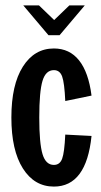

<svg xmlns="http://www.w3.org/2000/svg" viewBox="-20 -684 374 709"><path d="M22 -250Q22 -371 64.5 -438Q107 -505 179 -505Q237 -505 272 -461Q307 -417 318 -331L221 -311Q218 -378 209.5 -401.5Q201 -425 179 -425Q149 -425 137 -385.5Q125 -346 125 -250Q125 -155 137 -115Q149 -75 179 -75Q201 -75 209.5 -98Q218 -121 221 -187L318 -182Q299 5 179 5Q107 5 64.5 -62Q22 -129 22 -250ZM66 -664H124L180 -610L236 -664H293L200 -554H159Z"/></svg>

Font: Piscolabis
Style: Regular
Weight: 400
Designer: Ariel Martín Pérez
Foundry: Tunera Type Foundry
Version: Version 1.000